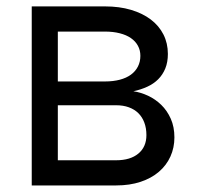

<svg xmlns="http://www.w3.org/2000/svg" viewBox="-20 -565 601 585"><path d="M76.7 -545.5H299.7Q343.8 -545.5 379.1 -535Q414.4 -524.5 439.5 -505.5Q464.5 -486.5 478 -459.9Q491.5 -433.2 491.5 -400.6Q491.5 -375.7 483.7 -356.5Q475.9 -337.4 462 -323.5Q448.2 -309.7 428.8 -300.8Q409.4 -291.9 386.4 -286.9Q408.7 -283.7 431.1 -273.3Q453.5 -262.8 471.4 -245.4Q489.3 -228 500.4 -203.1Q511.4 -178.3 511.4 -146.3Q511.4 -115.1 499.3 -88.2Q487.2 -61.4 464.3 -41.7Q441.4 -22 408.4 -11Q375.4 0 333.8 0H76.7ZM333.8 -76.7Q377.1 -76.7 401.6 -97.1Q426.1 -117.5 426.1 -153.4Q426.1 -174.7 419.7 -191.6Q413.4 -208.5 401.5 -220.2Q389.6 -231.9 372.5 -238.1Q355.5 -244.3 333.8 -244.3H156.2V-76.7ZM299.7 -316.8Q324.9 -316.8 345 -322.1Q365.1 -327.4 378.9 -337.5Q392.8 -347.7 400.2 -362.2Q407.7 -376.8 407.7 -394.9Q407.7 -411.9 400.2 -425.6Q392.8 -439.3 378.9 -448.9Q365.1 -458.5 345 -463.6Q324.9 -468.8 299.7 -468.8H156.2V-316.8Z"/></svg>

Font: Interop
Style: Regular
Weight: 400
Designer: Rasmus Andersson, Google, Jang Haemin
Foundry: jhaemin
Version: Version 1.008